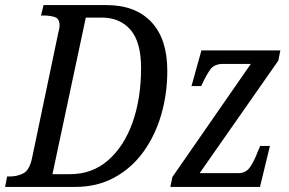

<svg xmlns="http://www.w3.org/2000/svg" viewBox="-38 -734 1134 754"><path d="M-18 0 -10 -41H1Q30 -41 54 -53.5Q78 -66 88 -114L190 -601Q192 -610 194 -618.5Q196 -627 196 -634Q196 -661 177 -667Q158 -673 135 -673H123L133 -714H380Q494 -714 556.5 -647.5Q619 -581 619 -456Q619 -365 595 -283Q571 -201 525 -137.5Q479 -74 411.5 -37Q344 0 258 0ZM237 -50Q324 -50 386.5 -104.5Q449 -159 482.5 -253Q516 -347 516 -467Q516 -569 474.5 -617Q433 -665 361 -665H299L168 -50ZM631 0 639 -39 947 -483H838Q804 -483 788.5 -462Q773 -441 754 -400L752 -396H714L753 -536H1063L1055 -496L746 -54H898Q928 -54 944.5 -78.5Q961 -103 974 -138L984 -161H1022L983 0Z"/></svg>

Font: Noto Serif Condensed
Style: Italic
Weight: 400
Width: 3
Italic angle: -12°
Designer: Monotype Design Team
Foundry: Monotype Imaging Inc.
Version: Version 2.014; ttfautohint (v1.8.4.7-5d5b)